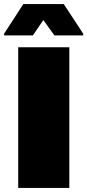

<svg xmlns="http://www.w3.org/2000/svg" viewBox="-34 -919 427 939"><path d="M55 0V-688H305V0ZM-14 -746V-754L80 -899H278L373 -754V-746H232L178 -821L127 -746Z"/></svg>

Font: Saira SemiExpanded Black
Style: Regular
Weight: 900
Width: 6
Designer: Hector Gatti with collaboration of the Omnibus-Type team
Foundry: Omnibus-Type
Version: Version 1.101